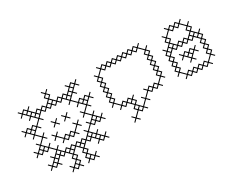

<svg xmlns="http://www.w3.org/2000/svg" viewBox="-68 -676 1423 1138"><g transform="rotate(-30 643.0 -106.5)"><path d="M325.7 -142.9 307.9 -160.7 325.7 -178.6 321.4 -182.9 303.6 -165 285.7 -182.9 281.4 -178.6 299.3 -160.7 281.4 -142.9 285.7 -138.6 303.6 -156.4 321.4 -138.6ZM254.3 -142.9 236.4 -160.7 254.3 -178.6 250 -182.9 232.1 -165 214.3 -182.9 210 -178.6 227.9 -160.7 210 -142.9 214.3 -138.6 232.1 -156.4 250 -138.6ZM232.1 -57.9 200.7 -89.3 218.6 -107.1 214.3 -111.4 196.4 -93.6 178.6 -111.4 174.3 -107.1 192.1 -89.3 174.3 -71.4 178.6 -67.1 196.4 -85 227.9 -53.6 210 -35.7 214.3 -31.4 232.1 -49.3 250 -31.4 267.9 -49.3 285.7 -31.4 303.6 -49.3 321.4 -31.4 325.7 -35.7 307.9 -53.6 339.3 -85 357.1 -67.1 361.4 -71.4 343.6 -89.3 361.4 -107.1 357.1 -111.4 339.3 -93.6 321.4 -111.4 317.1 -107.1 335 -89.3 303.6 -57.9 285.7 -75.7 267.9 -57.9 250 -75.7ZM182.9 -214.3 165 -232.1 196.4 -263.6 214.3 -245.7 232.1 -263.6 250 -245.7 267.9 -263.6 285.7 -245.7 303.6 -263.6 321.4 -245.7 339.3 -263.6 370.7 -232.1 352.9 -214.3 357.1 -210 375 -227.9 406.4 -196.4 388.6 -178.6 392.9 -174.3 410.7 -192.1 442.1 -160.7 410.7 -129.3 392.9 -147.1 388.6 -142.9 406.4 -125 388.6 -107.1 392.9 -102.9 410.7 -120.7 442.1 -89.3 410.7 -57.9 392.9 -75.7 388.6 -71.4 406.4 -53.6 375 -22.1 357.1 -40 352.9 -35.7 370.7 -17.9 339.3 13.6 321.4 -4.3 303.6 13.6 285.7 -4.3 267.9 13.6 250 -4.3 232.1 13.6 214.3 -4.3 196.4 13.6 165 -17.9 182.9 -35.7 178.6 -40 160.7 -22.1 129.3 -53.6 147.1 -71.4 142.9 -75.7 125 -57.9 93.6 -89.3 125 -120.7 142.9 -102.9 147.1 -107.1 129.3 -125 147.1 -142.9 142.9 -147.1 125 -129.3 93.6 -160.7 125 -192.1 142.9 -174.3 147.1 -178.6 129.3 -196.4 160.7 -227.9 178.6 -210ZM53.6 -192.1 85 -160.7 67.1 -142.9 71.4 -138.6 89.3 -156.4 120.7 -125 89.3 -93.6 71.4 -111.4 67.1 -107.1 85 -89.3 53.6 -57.9 35.7 -75.7 31.4 -71.4 49.3 -53.6 31.4 -35.7 35.7 -31.4 53.6 -49.3 71.4 -31.4 89.3 -49.3 107.1 -31.4 125 -49.3 156.4 -17.9 125 13.6 107.1 -4.3 102.9 0 120.7 17.9 89.3 49.3 71.4 31.4 67.1 35.7 85 53.6 67.1 71.4 71.4 75.7 89.3 57.9 107.1 75.7 125 57.9 142.9 75.7 147.1 71.4 129.3 53.6 160.7 22.1 178.6 40 196.4 22.1 227.9 53.6 210 71.4 227.9 89.3 196.4 120.7 178.6 102.9 174.3 107.1 192.1 125 174.3 142.9 178.6 147.1 196.4 129.3 214.3 147.1 232.1 129.3 250 147.1 254.3 142.9 236.4 125 254.3 107.1 236.4 89.3 254.3 71.4 236.4 53.6 267.9 22.1 299.3 53.6 281.4 71.4 299.3 89.3 281.4 107.1 299.3 125 281.4 142.9 285.7 147.1 303.6 129.3 321.4 147.1 339.3 129.3 357.1 147.1 361.4 142.9 343.6 125 361.4 107.1 357.1 102.9 339.3 120.7 307.9 89.3 325.7 71.4 307.9 53.6 339.3 22.1 357.1 40 375 22.1 406.4 53.6 388.6 71.4 392.9 75.7 410.7 57.9 428.6 75.7 446.4 57.9 464.3 75.7 468.6 71.4 450.7 53.6 468.6 35.7 464.3 31.4 446.4 49.3 415 17.9 432.9 0 428.6 -4.3 410.7 13.6 379.3 -17.9 410.7 -49.3 428.6 -31.4 446.4 -49.3 464.3 -31.4 482.1 -49.3 500 -31.4 504.3 -35.7 486.4 -53.6 504.3 -71.4 500 -75.7 482.1 -57.9 450.7 -89.3 468.6 -107.1 464.3 -111.4 446.4 -93.6 415 -125 446.4 -156.4 464.3 -138.6 468.6 -142.9 450.7 -160.7 482.1 -192.1 500 -174.3 504.3 -178.6 486.4 -196.4 504.3 -214.3 500 -218.6 482.1 -200.7 464.3 -218.6 446.4 -200.7 428.6 -218.6 410.7 -200.7 379.3 -232.1 410.7 -263.6 428.6 -245.7 432.9 -250 415 -267.9 446.4 -299.3 464.3 -281.4 468.6 -285.7 450.7 -303.6 468.6 -321.4 464.3 -325.7 446.4 -307.9 428.6 -325.7 410.7 -307.9 392.9 -325.7 388.6 -321.4 406.4 -303.6 375 -272.1 357.1 -290 339.3 -272.1 321.4 -290 303.6 -272.1 272.1 -303.6 290 -321.4 272.1 -339.3 290 -357.1 285.7 -361.4 267.9 -343.6 250 -361.4 245.7 -357.1 263.6 -339.3 245.7 -321.4 263.6 -303.6 232.1 -272.1 214.3 -290 196.4 -272.1 178.6 -290 160.7 -272.1 129.3 -303.6 147.1 -321.4 142.9 -325.7 125 -307.9 107.1 -325.7 89.3 -307.9 71.4 -325.7 67.1 -321.4 85 -303.6 67.1 -285.7 71.4 -281.4 89.3 -299.3 120.7 -267.9 102.9 -250 107.1 -245.7 125 -263.6 156.4 -232.1 125 -200.7 107.1 -218.6 89.3 -200.7 71.4 -218.6 53.6 -200.7 35.7 -218.6 31.4 -214.3 49.3 -196.4 31.4 -178.6 35.7 -174.3ZM75.7 -178.6 89.3 -192.1 102.9 -178.6 89.3 -165ZM218.6 35.7 232.1 22.1 245.7 35.7 232.1 49.3ZM290 35.7 303.6 22.1 317.1 35.7 303.6 49.3ZM432.9 -178.6 446.4 -192.1 460 -178.6 446.4 -165ZM71.4 -67.1 85 -53.6 71.4 -40 57.9 -53.6ZM107.1 40 120.7 53.6 107.1 67.1 93.6 53.6ZM142.9 4.3 156.4 17.9 142.9 31.4 129.3 17.9ZM397.1 35.7 410.7 22.1 424.3 35.7 410.7 49.3ZM214.3 111.4 227.9 125 214.3 138.6 200.7 125ZM428.6 -67.1 442.1 -53.6 428.6 -40 415 -53.6ZM357.1 4.3 370.7 17.9 357.1 31.4 343.6 17.9ZM361.4 -250 375 -263.6 388.6 -250 375 -236.4ZM147.1 -250 160.7 -263.6 174.3 -250 160.7 -236.4ZM111.4 -285.7 125 -299.3 138.6 -285.7 125 -272.1ZM392.9 -281.4 406.4 -267.9 392.9 -254.3 379.3 -267.9ZM250 -281.4 263.6 -267.9 250 -254.3 236.4 -267.9ZM57.9 -196.4 71.4 -210 85 -196.4 71.4 -182.9ZM75.7 -71.4 89.3 -85 102.9 -71.4 89.3 -57.9ZM93.6 -53.6 107.1 -67.1 120.7 -53.6 107.1 -40ZM93.6 -196.4 107.1 -210 120.7 -196.4 107.1 -182.9ZM93.6 -303.6 107.1 -317.1 120.7 -303.6 107.1 -290ZM111.4 35.7 125 22.1 138.6 35.7 125 49.3ZM129.3 -267.9 142.9 -281.4 156.4 -267.9 142.9 -254.3ZM147.1 0 160.7 -13.6 174.3 0 160.7 13.6ZM165 17.9 178.6 4.3 192.1 17.9 178.6 31.4ZM165 -267.9 178.6 -281.4 192.1 -267.9 178.6 -254.3ZM200.7 17.9 214.3 4.3 227.9 17.9 214.3 31.4ZM200.7 -267.9 214.3 -281.4 227.9 -267.9 214.3 -254.3ZM218.6 107.1 232.1 93.6 245.7 107.1 232.1 120.7ZM218.6 71.4 232.1 57.9 245.7 71.4 232.1 85ZM236.4 17.9 250 4.3 263.6 17.9 250 31.4ZM236.4 -53.6 250 -67.1 263.6 -53.6 250 -40ZM254.3 -285.7 267.9 -299.3 281.4 -285.7 267.9 -272.1ZM254.3 -321.4 267.9 -335 281.4 -321.4 267.9 -307.9ZM272.1 17.9 285.7 4.3 299.3 17.9 285.7 31.4ZM272.1 -53.6 285.7 -67.1 299.3 -53.6 285.7 -40ZM272.1 -267.9 285.7 -281.4 299.3 -267.9 285.7 -254.3ZM290 107.1 303.6 93.6 317.1 107.1 303.6 120.7ZM290 71.4 303.6 57.9 317.1 71.4 303.6 85ZM307.9 125 321.4 111.4 335 125 321.4 138.6ZM307.9 17.9 321.4 4.3 335 17.9 321.4 31.4ZM307.9 -267.9 321.4 -281.4 335 -267.9 321.4 -254.3ZM343.6 -267.9 357.1 -281.4 370.7 -267.9 357.1 -254.3ZM361.4 0 375 -13.6 388.6 0 375 13.6ZM379.3 17.9 392.9 4.3 406.4 17.9 392.9 31.4ZM397.1 -285.7 410.7 -299.3 424.3 -285.7 410.7 -272.1ZM415 53.6 428.6 40 442.1 53.6 428.6 67.1ZM415 -196.4 428.6 -210 442.1 -196.4 428.6 -182.9ZM415 -303.6 428.6 -317.1 442.1 -303.6 428.6 -290ZM432.9 -71.4 446.4 -85 460 -71.4 446.4 -57.9ZM450.7 -53.6 464.3 -67.1 477.9 -53.6 464.3 -40ZM450.7 -196.4 464.3 -210 477.9 -196.4 464.3 -182.9Z M682.9 71.4 665 53.6 696.4 22.1 714.3 40 732.1 22.1 750 40 754.3 35.7 736.4 17.9 767.9 -13.6 785.7 4.3 790 0 772.1 -17.9 803.6 -49.3 821.4 -31.4 839.3 -49.3 857.1 -31.4 875 -49.3 892.9 -31.4 897.1 -35.7 879.3 -53.6 910.7 -85 928.6 -67.1 932.9 -71.4 915 -89.3 932.9 -107.1 915 -125 932.9 -142.9 915 -160.7 932.9 -178.6 915 -196.4 932.9 -214.3 915 -232.1 932.9 -250 915 -267.9 932.9 -285.7 928.6 -290 910.7 -272.1 879.3 -303.6 897.1 -321.4 892.9 -325.7 875 -307.9 857.1 -325.7 839.3 -307.9 821.4 -325.7 803.6 -307.9 785.7 -325.7 767.9 -307.9 750 -325.7 732.1 -307.9 714.3 -325.7 696.4 -307.9 678.6 -325.7 660.7 -307.9 642.9 -325.7 625 -307.9 607.1 -325.7 602.9 -321.4 620.7 -303.6 589.3 -272.1 571.4 -290 567.1 -285.7 585 -267.9 567.1 -250 585 -232.1 567.1 -214.3 585 -196.4 567.1 -178.6 585 -160.7 567.1 -142.9 585 -125 567.1 -107.1 585 -89.3 567.1 -71.4 571.4 -67.1 589.3 -85 620.7 -53.6 602.9 -35.7 607.1 -31.4 625 -49.3 642.9 -31.4 660.7 -49.3 692.1 -17.9 674.3 0 692.1 17.9 660.7 49.3 642.9 31.4 638.6 35.7 656.4 53.6 638.6 71.4 642.9 75.7 660.7 57.9 678.6 75.7ZM732.1 13.6 700.7 -17.9 718.6 -35.7 700.7 -53.6 718.6 -71.4 714.3 -75.7 696.4 -57.9 678.6 -75.7 660.7 -57.9 642.9 -75.7 625 -57.9 593.6 -89.3 611.4 -107.1 593.6 -125 611.4 -142.9 593.6 -160.7 611.4 -178.6 593.6 -196.4 611.4 -214.3 593.6 -232.1 611.4 -250 593.6 -267.9 625 -299.3 642.9 -281.4 660.7 -299.3 678.6 -281.4 696.4 -299.3 714.3 -281.4 732.1 -299.3 750 -281.4 767.9 -299.3 785.7 -281.4 803.6 -299.3 821.4 -281.4 839.3 -299.3 857.1 -281.4 875 -299.3 906.4 -267.9 888.6 -250 906.4 -232.1 888.6 -214.3 906.4 -196.4 888.6 -178.6 906.4 -160.7 888.6 -142.9 906.4 -125 888.6 -107.1 906.4 -89.3 875 -57.9 857.1 -75.7 839.3 -57.9 821.4 -75.7 803.6 -57.9 785.7 -75.7 781.4 -71.4 799.3 -53.6 767.9 -22.1 750 -40 745.7 -35.7 763.6 -17.9ZM682.9 -35.7 696.4 -49.3 710 -35.7 696.4 -22.1ZM575.7 -107.1 589.3 -120.7 602.9 -107.1 589.3 -93.6ZM575.7 -142.9 589.3 -156.4 602.9 -142.9 589.3 -129.3ZM575.7 -178.6 589.3 -192.1 602.9 -178.6 589.3 -165ZM575.7 -214.3 589.3 -227.9 602.9 -214.3 589.3 -200.7ZM575.7 -250 589.3 -263.6 602.9 -250 589.3 -236.4ZM629.3 -53.6 642.9 -67.1 656.4 -53.6 642.9 -40ZM629.3 -303.6 642.9 -317.1 656.4 -303.6 642.9 -290ZM665 -53.6 678.6 -67.1 692.1 -53.6 678.6 -40ZM665 -303.6 678.6 -317.1 692.1 -303.6 678.6 -290ZM682.9 0 696.4 -13.6 710 0 696.4 13.6ZM700.7 17.9 714.3 4.3 727.9 17.9 714.3 31.4ZM700.7 -303.6 714.3 -317.1 727.9 -303.6 714.3 -290ZM736.4 -303.6 750 -317.1 763.6 -303.6 750 -290ZM772.1 -303.6 785.7 -317.1 799.3 -303.6 785.7 -290ZM807.9 -53.6 821.4 -67.1 835 -53.6 821.4 -40ZM807.9 -303.6 821.4 -317.1 835 -303.6 821.4 -290ZM843.6 -53.6 857.1 -67.1 870.7 -53.6 857.1 -40ZM843.6 -303.6 857.1 -317.1 870.7 -303.6 857.1 -290ZM897.1 -107.1 910.7 -120.7 924.3 -107.1 910.7 -93.6ZM897.1 -142.9 910.7 -156.4 924.3 -142.9 910.7 -129.3ZM897.1 -178.6 910.7 -192.1 924.3 -178.6 910.7 -165ZM897.1 -214.3 910.7 -227.9 924.3 -214.3 910.7 -200.7ZM897.1 -250 910.7 -263.6 924.3 -250 910.7 -236.4Z M1071.4 4.3 1089.3 -13.6 1107.1 4.3 1125 -13.6 1142.9 4.3 1160.7 -13.6 1178.6 4.3 1196.4 -13.6 1214.3 4.3 1218.6 0 1200.7 -17.9 1232.1 -49.3 1250 -31.4 1254.3 -35.7 1236.4 -53.6 1254.3 -71.4 1236.4 -89.3 1254.3 -107.1 1236.4 -125 1254.3 -142.9 1236.4 -160.7 1254.3 -178.6 1236.4 -196.4 1254.3 -214.3 1250 -218.6 1232.1 -200.7 1200.7 -232.1 1218.6 -250 1200.7 -267.9 1218.6 -285.7 1214.3 -290 1196.4 -272.1 1165 -303.6 1182.9 -321.4 1178.6 -325.7 1160.7 -307.9 1142.9 -325.7 1125 -307.9 1107.1 -325.7 1089.3 -307.9 1071.4 -325.7 1067.1 -321.4 1085 -303.6 1053.6 -272.1 1035.7 -290 1031.4 -285.7 1049.3 -267.9 1031.4 -250 1049.3 -232.1 1017.9 -200.7 1000 -218.6 995.7 -214.3 1013.6 -196.4 995.7 -178.6 1013.6 -160.7 995.7 -142.9 1013.6 -125 995.7 -107.1 1013.6 -89.3 995.7 -71.4 1013.6 -53.6 995.7 -35.7 1000 -31.4 1017.9 -49.3 1049.3 -17.9 1031.4 0 1035.7 4.3 1053.6 -13.6ZM1210 -71.4 1227.9 -53.6 1196.4 -22.1 1178.6 -40 1160.7 -22.1 1142.9 -40 1125 -22.1 1107.1 -40 1089.3 -22.1 1071.4 -40 1053.6 -22.1 1022.1 -53.6 1040 -71.4 1022.1 -89.3 1040 -107.1 1022.1 -125 1040 -142.9 1022.1 -160.7 1053.6 -192.1 1071.4 -174.3 1089.3 -192.1 1107.1 -174.3 1125 -192.1 1142.9 -174.3 1160.7 -192.1 1178.6 -174.3 1196.4 -192.1 1227.9 -160.7 1210 -142.9 1227.9 -125 1210 -107.1 1227.9 -89.3ZM1218.6 -178.6 1232.1 -192.1 1245.7 -178.6 1232.1 -165ZM1089.3 -200.7 1057.9 -232.1 1075.7 -250 1057.9 -267.9 1089.3 -299.3 1107.1 -281.4 1125 -299.3 1142.9 -281.4 1160.7 -299.3 1192.1 -267.9 1174.3 -250 1192.1 -232.1 1160.7 -200.7 1142.9 -218.6 1125 -200.7 1107.1 -218.6ZM1035.7 -210 1049.3 -196.4 1035.7 -182.9 1022.1 -196.4ZM1178.6 -210 1192.1 -196.4 1178.6 -182.9 1165 -196.4ZM1129.3 -89.3 1160.7 -120.7 1178.6 -102.9 1182.9 -107.1 1165 -125 1182.9 -142.9 1178.6 -147.1 1160.7 -129.3 1142.9 -147.1 1125 -129.3 1107.1 -147.1 1089.3 -129.3 1071.4 -147.1 1067.1 -142.9 1085 -125 1067.1 -107.1 1071.4 -102.9 1089.3 -120.7 1120.7 -89.3 1102.9 -71.4 1107.1 -67.1 1125 -85 1142.9 -67.1 1147.1 -71.4ZM1111.4 -107.1 1125 -120.7 1138.6 -107.1 1125 -93.6ZM1004.3 -71.4 1017.9 -85 1031.4 -71.4 1017.9 -57.9ZM1004.3 -107.1 1017.9 -120.7 1031.4 -107.1 1017.9 -93.6ZM1004.3 -142.9 1017.9 -156.4 1031.4 -142.9 1017.9 -129.3ZM1004.3 -178.6 1017.9 -192.1 1031.4 -178.6 1017.9 -165ZM1040 -214.3 1053.6 -227.9 1067.1 -214.3 1053.6 -200.7ZM1040 -250 1053.6 -263.6 1067.1 -250 1053.6 -236.4ZM1057.9 -17.9 1071.4 -31.4 1085 -17.9 1071.4 -4.3ZM1057.9 -196.4 1071.4 -210 1085 -196.4 1071.4 -182.9ZM1093.6 -17.9 1107.1 -31.4 1120.7 -17.9 1107.1 -4.3ZM1093.6 -125 1107.1 -138.6 1120.7 -125 1107.1 -111.4ZM1093.6 -196.4 1107.1 -210 1120.7 -196.4 1107.1 -182.9ZM1093.6 -303.6 1107.1 -317.1 1120.7 -303.6 1107.1 -290ZM1129.3 -17.9 1142.9 -31.4 1156.4 -17.9 1142.9 -4.3ZM1129.3 -125 1142.9 -138.6 1156.4 -125 1142.9 -111.4ZM1129.3 -196.4 1142.9 -210 1156.4 -196.4 1142.9 -182.9ZM1129.3 -303.6 1142.9 -317.1 1156.4 -303.6 1142.9 -290ZM1165 -17.9 1178.6 -31.4 1192.1 -17.9 1178.6 -4.3ZM1182.9 -214.3 1196.4 -227.9 1210 -214.3 1196.4 -200.7ZM1182.9 -250 1196.4 -263.6 1210 -250 1196.4 -236.4ZM1200.7 -196.4 1214.3 -210 1227.9 -196.4 1214.3 -182.9ZM1218.6 -71.4 1232.1 -85 1245.7 -71.4 1232.1 -57.9ZM1218.6 -107.1 1232.1 -120.7 1245.7 -107.1 1232.1 -93.6ZM1218.6 -142.9 1232.1 -156.4 1245.7 -142.9 1232.1 -129.3Z"/></g></svg>

Font: Gossip Icons Low Cross Stitch
Style: Regular
Weight: 300
Designer: Deborah Khodanovich
Version: Version 1.001;Glyphs 3.3.1 (3343)